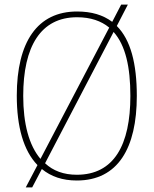

<svg xmlns="http://www.w3.org/2000/svg" viewBox="-20 -775 668 835"><path d="M143 -57 92 40H120L162 -40C202 -7 252 10 314 10C493 10 575 -131 575 -358C575 -499 548 -602 488 -662L536 -755H507L468 -680C428 -710 378 -725 315 -725C143 -725 53 -593 53 -359C53 -224 82 -120 143 -57ZM455 -655 156 -84C106 -143 81 -237 81 -358C81 -573 157 -700 315 -700C374 -700 420 -684 455 -655ZM314 -15C257 -15 211 -32 176 -65L474 -636C526 -578 547 -483 547 -358C547 -145 476 -15 314 -15Z"/></svg>

Font: Noto Serif Devanagari SemiCondensed Thin
Style: Regular
Weight: 100
Width: 4
Designer: Universal Thirst, Indian Type Foundry and the Monotype Design Team
Foundry: Monotype Imaging Inc.
Version: Version 2.004